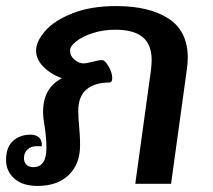

<svg xmlns="http://www.w3.org/2000/svg" viewBox="-61 -606 701 633"><path d="M558 -416Q558 -398 555 -377L503 0H385L437 -377Q439 -399 439 -408Q439 -459 409.5 -483.5Q380 -508 320 -508Q278 -508 243.5 -496.5Q209 -485 189.5 -469Q170 -453 170 -440Q170 -421 185 -409Q200 -397 214 -397Q225 -397 247 -403Q251 -404 260 -406Q269 -408 275 -408Q285 -408 297 -387Q309 -366 309 -349Q309 -334 300 -334Q251 -334 224 -311Q197 -288 197 -240Q197 -218 200 -188Q201 -177 202 -161Q203 -145 203 -127Q203 -65 165.5 -29Q128 7 63 7Q13 7 -14 -17.5Q-41 -42 -41 -78Q-41 -121 -18 -141.5Q5 -162 39 -162Q58 -162 68 -152.5Q78 -143 77 -124H59Q41 -124 29.5 -113Q18 -102 18 -85Q18 -71 26 -63Q34 -55 49 -55Q92 -55 92 -118Q92 -152 86 -190Q81 -217 81 -237Q81 -316 143 -348Q107 -361 82.5 -385.5Q58 -410 58 -439Q58 -470 88.5 -504.5Q119 -539 179 -562.5Q239 -586 321 -586Q432 -586 495 -544.5Q558 -503 558 -416Z"/></svg>

Font: Krub SemiBold
Style: Italic
Weight: 600
Italic angle: -8°
Designer: Ekaluck Peanpanawate
Foundry: Cadson Demak Co.,Ltd.
Version: Version 1.000; ttfautohint (v1.6)